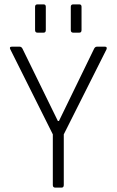

<svg xmlns="http://www.w3.org/2000/svg" viewBox="-20 -856 533 876"><path d="M140 -719V-825Q140 -836 151 -836H179Q189 -836 189 -825V-719Q189 -707 179 -707H151Q140 -707 140 -719ZM303 -719V-825Q303 -836 314 -836H342Q352 -836 352 -825V-719Q352 -707 342 -707H314Q303 -707 303 -719ZM261 0H232Q221 0 221 -12V-243L27 -631Q21 -643 34 -643H70Q79 -643 84 -631L244 -304H249L408 -631Q413 -643 422 -643H459Q470 -643 466 -631L271 -243V-12Q271 0 261 0Z"/></svg>

Font: Rajdhani
Style: Regular
Weight: 400
Designer: Satya Rajpurohit, Jyotish Sonowal
Foundry: Indian Type Foundry
Version: Version 1.201;PS 1.0;hotconv 1.0.78;makeotf.lib2.5.61930; tt